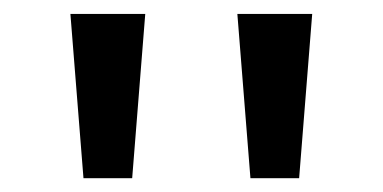

<svg xmlns="http://www.w3.org/2000/svg" viewBox="-20 -1020 550 276"><path d="M321.2 -1000H428.8L410 -763.8H340ZM188.8 -1000 170 -763.8H100L81.2 -1000Z"/></svg>

Font: Abordage
Style: Regular
Weight: 400
Designer: Ange Degheest & Eugénie Bidaut
Foundry: Velvetyne Type Foundry
Version: Version 1.000;FEAKit 1.0